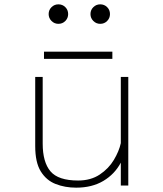

<svg xmlns="http://www.w3.org/2000/svg" viewBox="-20 -856 750 886"><path d="M331.5 10Q280 10 237 -6.8Q194 -23.5 168.2 -65Q142.5 -106.5 142.5 -182V-501H177V-193.5Q177 -108 212.8 -65.5Q248.5 -23 340.5 -23Q399 -23 440.2 -50.5Q481.5 -78 505.5 -118.2Q529.5 -158.5 537.5 -195.5V-501H572V0H537.5V-105.5Q509.5 -52.5 457 -21.2Q404.5 10 331.5 10ZM183 -617.5H498.5V-584.5H183ZM249.5 -746Q231 -746 217.8 -759.2Q204.5 -772.5 204.5 -791Q204.5 -810 217.8 -823Q231 -836 249.5 -836Q268.5 -836 281.5 -823Q294.5 -810 294.5 -791Q294.5 -772.5 281.5 -759.2Q268.5 -746 249.5 -746ZM442.5 -746Q424 -746 410.8 -759.2Q397.5 -772.5 397.5 -791Q397.5 -810 410.8 -823Q424 -836 442.5 -836Q461.5 -836 474.5 -823Q487.5 -810 487.5 -791Q487.5 -772.5 474.5 -759.2Q461.5 -746 442.5 -746Z"/></svg>

Font: League Mono Thin
Style: Regular
Weight: 100
Width: 6
Designer: Tyler Finck
Foundry: The League of Moveable Type / Tyler Finck
Version: Version 2.300;RELEASE